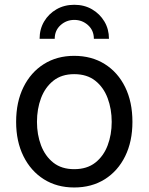

<svg xmlns="http://www.w3.org/2000/svg" viewBox="-20 -788 634 819"><path d="M296.4 11.7Q222.7 11.7 167 -23.4Q111.3 -58.6 80.1 -121.6Q48.8 -184.6 48.8 -268.1Q48.8 -353 80.1 -416.3Q111.3 -479.5 167 -514.6Q222.7 -549.8 296.4 -549.8Q371.1 -549.8 427 -514.6Q482.9 -479.5 513.9 -416.3Q544.9 -353 544.9 -268.1Q544.9 -184.6 513.9 -121.6Q482.9 -58.6 427 -23.4Q371.1 11.7 296.4 11.7ZM296.4 -66.4Q351.1 -66.4 386.5 -94.2Q421.9 -122.1 439.2 -168Q456.5 -213.9 456.5 -268.1Q456.5 -322.8 439.2 -369.1Q421.9 -415.5 386.5 -443.6Q351.1 -471.7 296.4 -471.7Q242.7 -471.7 207.5 -443.6Q172.4 -415.5 155 -369.4Q137.7 -323.2 137.7 -268.1Q137.7 -213.9 155 -168Q172.4 -122.1 207.5 -94.2Q242.7 -66.4 296.4 -66.4ZM296.9 -767.6Q339.4 -767.6 372.6 -748.3Q405.8 -729 425.3 -696.3Q444.8 -663.6 444.8 -622.6H380.4Q380.4 -658.2 355.5 -680.7Q330.6 -703.1 296.9 -703.1Q263.2 -703.1 238.3 -680.7Q213.4 -658.2 213.4 -622.6H148.9Q148.9 -663.6 168.2 -696.3Q187.5 -729 220.9 -748.3Q254.4 -767.6 296.9 -767.6Z"/></svg>

Font: Inter 16pt
Style: Regular
Weight: 400
Version: Version 4.001;git-66647c0bb